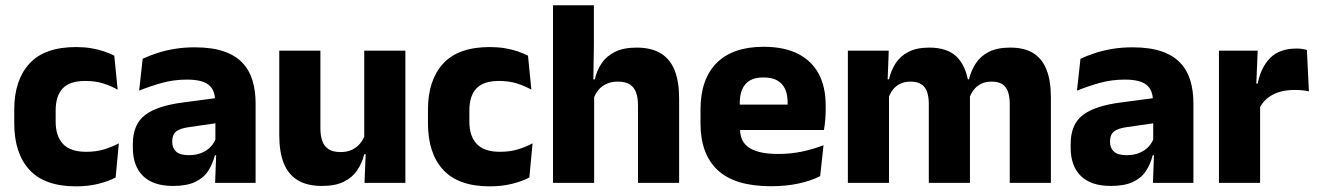

<svg xmlns="http://www.w3.org/2000/svg" viewBox="-20 -680 4898 714"><path d="M263 13Q146 13 89.5 -48.5Q33 -110 33 -221.5V-272.5Q33 -382 89.5 -443.5Q146 -505 262.5 -505Q292.5 -505 318.5 -500.8Q344.5 -496.5 366.5 -489Q388.5 -481.5 405 -473L417.5 -346.5Q393 -360.5 363.5 -369.8Q334 -379 297 -379Q239 -379 213 -351Q187 -323 187 -270V-227.5Q187 -173.5 214.5 -144.5Q242 -115.5 300.5 -115.5Q337 -115.5 366.2 -124.2Q395.5 -133 422 -147L410 -20Q384 -6 346 3.5Q308 13 263 13Z M780 0 784.5 -123 781 -130.5V-284L780 -304Q780 -345 756 -364.5Q732 -384 675.5 -384Q626 -384 581.5 -371.5Q537 -359 497.5 -343L510.5 -461.5Q534 -472.5 563.2 -482.2Q592.5 -492 628 -498Q663.5 -504 704 -504Q768.5 -504 812 -489Q855.5 -474 881.5 -446.5Q907.5 -419 919 -380.8Q930.5 -342.5 930.5 -296.5V0ZM623.5 11.5Q550 11.5 512 -25.5Q474 -62.5 474 -131V-144.5Q474 -217 518.8 -251.8Q563.5 -286.5 661 -299L793 -316.5L802 -224.5L685 -207.5Q649.5 -203 635 -191Q620.5 -179 620.5 -155.5V-152Q620.5 -129.5 635 -116.2Q649.5 -103 681.5 -103Q709.5 -103 729.8 -111.5Q750 -120 763 -133.8Q776 -147.5 782.5 -164.5L804 -102.5H779Q771 -70.5 754.2 -44.5Q737.5 -18.5 706 -3.5Q674.5 11.5 623.5 11.5Z M1171.5 -491.5V-202.5Q1171.5 -175.5 1178.5 -155.8Q1185.5 -136 1202 -125.2Q1218.5 -114.5 1247 -114.5Q1271 -114.5 1288.8 -123Q1306.5 -131.5 1318.8 -146Q1331 -160.5 1337 -178L1360.5 -106.5H1334.5Q1326.5 -73.5 1308.2 -46.5Q1290 -19.5 1258.2 -4Q1226.5 11.5 1177 11.5Q1122.5 11.5 1087.2 -9.8Q1052 -31 1035.2 -73Q1018.5 -115 1018.5 -178V-491.5ZM1487.5 -491.5V0H1335.5L1340.5 -123L1334.5 -137V-491.5Z M1801.5 13Q1684.5 13 1628 -48.5Q1571.5 -110 1571.5 -221.5V-272.5Q1571.5 -382 1628 -443.5Q1684.5 -505 1801 -505Q1831 -505 1857 -500.8Q1883 -496.5 1905 -489Q1927 -481.5 1943.5 -473L1956 -346.5Q1931.5 -360.5 1902 -369.8Q1872.5 -379 1835.5 -379Q1777.5 -379 1751.5 -351Q1725.5 -323 1725.5 -270V-227.5Q1725.5 -173.5 1753 -144.5Q1780.5 -115.5 1839 -115.5Q1875.5 -115.5 1904.8 -124.2Q1934 -133 1960.5 -147L1948.5 -20Q1922.5 -6 1884.5 3.5Q1846.5 13 1801.5 13Z M2352.5 0V-289Q2352.5 -316 2345.5 -335.8Q2338.5 -355.5 2322.2 -366Q2306 -376.5 2277 -376.5Q2253.5 -376.5 2235.5 -368.2Q2217.5 -360 2205.8 -345.8Q2194 -331.5 2187.5 -313.5L2156.5 -385H2192Q2199.5 -418.5 2217.5 -445Q2235.5 -471.5 2267.2 -487.2Q2299 -503 2347 -503Q2402 -503 2437 -481.8Q2472 -460.5 2488.8 -418.5Q2505.5 -376.5 2505.5 -313.5V0ZM2036.5 0V-660.5H2188.5V-513.5L2186 -351.5L2189.5 -339.5V0Z M2847 12.5Q2713 12.5 2649 -47.2Q2585 -107 2585 -221.5V-272.5Q2585 -385.5 2645 -445.8Q2705 -506 2819.5 -506Q2896.5 -506 2947.8 -479.8Q2999 -453.5 3024.8 -405Q3050.5 -356.5 3050.5 -288.5V-272Q3050.5 -253 3048.8 -233.2Q3047 -213.5 3044 -196.5H2906Q2908 -225.5 2908.5 -251.2Q2909 -277 2909 -298Q2909 -328.5 2899.5 -349.2Q2890 -370 2870.2 -381Q2850.5 -392 2819.5 -392Q2773.5 -392 2752.2 -367.2Q2731 -342.5 2731 -297V-252L2732 -235.5V-200.5Q2732 -181.5 2738.2 -164.5Q2744.5 -147.5 2760.2 -134.8Q2776 -122 2803.8 -114.8Q2831.5 -107.5 2874.5 -107.5Q2920 -107.5 2962 -116.2Q3004 -125 3042.5 -140L3030 -25Q2996 -7.5 2949.5 2.5Q2903 12.5 2847 12.5ZM2666 -196.5V-291H3013V-196.5Z M3735 0V-293Q3735 -319 3728.8 -337.8Q3722.5 -356.5 3707.8 -366.5Q3693 -376.5 3667 -376.5Q3645 -376.5 3628.5 -368.2Q3612 -360 3601 -345.8Q3590 -331.5 3584.5 -313.5L3570 -385H3583.5Q3591.5 -418 3609 -444.8Q3626.5 -471.5 3657.5 -487.2Q3688.5 -503 3737 -503Q3789.5 -503 3822.8 -482.2Q3856 -461.5 3872 -420.2Q3888 -379 3888 -317.5V0ZM3133 0V-491.5H3285L3280 -359L3286 -354V0ZM3434 0V-293Q3434 -319 3427.8 -337.8Q3421.5 -356.5 3406.5 -366.5Q3391.5 -376.5 3366 -376.5Q3343.5 -376.5 3327 -368.2Q3310.5 -360 3299.8 -345.8Q3289 -331.5 3283.5 -313.5L3260 -385H3286Q3293.5 -418.5 3310.8 -445Q3328 -471.5 3358.5 -487.2Q3389 -503 3435.5 -503Q3504 -503 3538.8 -467.8Q3573.5 -432.5 3582.5 -365.5Q3584 -355.5 3585.5 -341Q3587 -326.5 3587 -315V0Z M4267.5 0 4272 -123 4268.5 -130.5V-284L4267.5 -304Q4267.5 -345 4243.5 -364.5Q4219.5 -384 4163 -384Q4113.5 -384 4069 -371.5Q4024.5 -359 3985 -343L3998 -461.5Q4021.5 -472.5 4050.8 -482.2Q4080 -492 4115.5 -498Q4151 -504 4191.5 -504Q4256 -504 4299.5 -489Q4343 -474 4369 -446.5Q4395 -419 4406.5 -380.8Q4418 -342.5 4418 -296.5V0ZM4111 11.5Q4037.5 11.5 3999.5 -25.5Q3961.5 -62.5 3961.5 -131V-144.5Q3961.5 -217 4006.2 -251.8Q4051 -286.5 4148.5 -299L4280.5 -316.5L4289.5 -224.5L4172.5 -207.5Q4137 -203 4122.5 -191Q4108 -179 4108 -155.5V-152Q4108 -129.5 4122.5 -116.2Q4137 -103 4169 -103Q4197 -103 4217.2 -111.5Q4237.5 -120 4250.5 -133.8Q4263.5 -147.5 4270 -164.5L4291.5 -102.5H4266.5Q4258.5 -70.5 4241.8 -44.5Q4225 -18.5 4193.5 -3.5Q4162 11.5 4111 11.5Z M4663 -276 4621 -369H4657Q4669 -430 4703.8 -464.8Q4738.5 -499.5 4802 -499.5Q4813 -499.5 4822.2 -498Q4831.5 -496.5 4840 -494.5L4847.5 -340Q4837 -343 4823 -344.2Q4809 -345.5 4794.5 -345.5Q4745.5 -345.5 4712 -327.2Q4678.5 -309 4663 -276ZM4513 0V-491.5H4657L4650.5 -334.5L4666 -332.5V0Z"/></svg>

Font: Anek Gurmukhi Medium
Style: Bold
Weight: 700
Version: Version 1.003